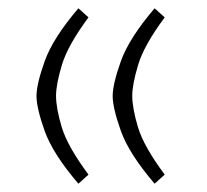

<svg xmlns="http://www.w3.org/2000/svg" viewBox="-20 -440 502 465"><path d="M252.9 -207.5Q252.9 -236.3 272.9 -292.2Q293 -348.1 354.5 -419.9L378.9 -397.9Q328.6 -330.1 314.5 -282.7Q300.3 -235.4 300.3 -208Q300.3 -178.2 314.2 -131.8Q328.1 -85.4 378.9 -17.1L354.5 4.9Q292.5 -67.4 272.7 -123Q252.9 -178.7 252.9 -207.5ZM68.4 -207.5Q68.4 -236.3 88.4 -292.2Q108.4 -348.1 169.9 -419.9L194.3 -397.9Q144 -330.1 129.9 -282.7Q115.7 -235.4 115.7 -208Q115.7 -178.2 129.6 -131.8Q143.6 -85.4 194.3 -17.1L169.9 4.9Q107.9 -67.4 88.1 -123Q68.4 -178.7 68.4 -207.5Z"/></svg>

Font: Vazir Thin FD-UI
Style: Thin-FD-UI
Weight: 100
Designer: Saber Rastikerdar
Foundry: Saber Rastikerdar
Version: Version 30.1.0